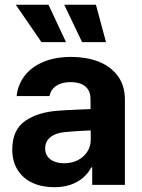

<svg xmlns="http://www.w3.org/2000/svg" viewBox="-20 -776 597 806"><path d="M298.9 -225.3 252.1 -221.4Q213.5 -218 191.6 -200.2Q169.6 -182.4 169.6 -152.6Q169.6 -133 179.7 -119.1Q189.7 -105.2 207.9 -98Q226.1 -90.7 248.9 -90.7Q281.5 -90.7 307 -103.8Q332.5 -116.9 346.7 -139.5Q361 -162.1 361 -189.6L359.9 -360.7Q359.9 -383.3 350.3 -399.2Q340.7 -415.1 321.6 -423.2Q302.5 -431.3 275.7 -431.3Q239.5 -431.3 216.4 -415.9Q193.4 -400.5 187.5 -372.7H49.9Q54.6 -419.5 82.7 -456.9Q110.8 -494.3 160.9 -515.7Q210.9 -537.1 279.1 -537.1Q341 -537.1 391.6 -518.2Q442.1 -499.3 473.2 -458.9Q504.3 -418.5 504.3 -357.3V0H367.1V-73.4H363.2Q350.1 -48.4 328.7 -30Q307.3 -11.5 277.1 -0.8Q246.8 9.9 207.7 9.9Q156.4 9.9 116.8 -8.2Q77.1 -26.4 54.3 -62.1Q31.5 -97.8 31.5 -148.2Q31.5 -231.2 86.2 -268.7Q140.9 -306.3 228.5 -311.6Q243.2 -313.1 318.9 -316.4L366.9 -318.3L367.8 -229Q348 -228.4 298.9 -225.3ZM46.3 -756.1H183.5L257.1 -599.2H154ZM249.6 -756.1H382.7L425 -599.2H324.6Z"/></svg>

Font: WEMIX Pretendard Variable
Style: Regular
Weight: 400
Designer: Base glyphs from Inter by Rasmus Andersson; Hangeul glyphs from Noto Sans CJK(Source Han Sans) by Jang Soo-young and Kan
Foundry: Kil Hyung-jin
Version: Version 1.000;Glyphs 3.2 (3208)